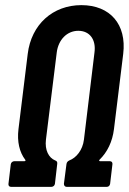

<svg xmlns="http://www.w3.org/2000/svg" viewBox="-20 -728 502 748"><path d="M23 0H180C187 0 193 -5 194 -12L203 -90C204 -97 201 -101 195 -103C170 -113 154 -143 159 -184L201 -523C207 -573 241 -608 285 -608C330 -608 355 -573 348 -523L307 -184C302 -143 277 -113 250 -103C244 -100 240 -96 239 -89L229 -12C229 -5 233 0 240 0H396C403 0 408 -5 409 -12L418 -88C419 -95 415 -100 408 -100H370C366 -100 365 -103 368 -106C398 -135 418 -176 424 -225L460 -518C474 -633 409 -708 297 -708C186 -708 102 -633 88 -518L52 -225C46 -176 56 -135 78 -106C81 -103 79 -100 75 -100H36C29 -100 23 -95 22 -88L13 -12C12 -5 16 0 23 0Z"/></svg>

Font: Barlow Condensed SemiBold
Style: Italic
Weight: 600
Width: 3
Italic angle: -7°
Designer: Jeremy Tribby
Foundry: Tribby Type
Version: Version 1.422;hotconv 1.0.109;makeotfexe 2.5.65596